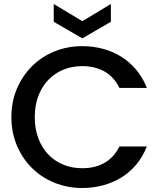

<svg xmlns="http://www.w3.org/2000/svg" viewBox="-20 -935 813 961"><path d="M37 -349Q37 -427 65 -492Q93 -557 141 -604.5Q189 -652 253.5 -678Q318 -704 392 -704Q446 -704 496 -690.5Q546 -677 588 -650.5Q630 -624 662.5 -585Q695 -546 715 -495H578Q550 -551 502.5 -577.5Q455 -604 392 -604Q340 -604 296.5 -586Q253 -568 221.5 -535Q190 -502 172 -455Q154 -408 154 -349Q154 -290 172 -242.5Q190 -195 221.5 -162Q253 -129 296.5 -111Q340 -93 392 -93Q455 -93 502.5 -119.5Q550 -146 578 -202H715Q695 -151 662.5 -112Q630 -73 588 -47Q546 -21 496 -7.5Q446 6 392 6Q318 6 253.5 -20Q189 -46 141 -93Q93 -140 65 -205.5Q37 -271 37 -349ZM535 -915V-826L392 -743L249 -826V-915L392 -829Z"/></svg>

Font: SVN-Poppins Medium
Style: Regular
Weight: 500
Designer: Ninad Kale (Devanagari), Jonny Pinhorn (Latin)
Foundry: Indian Type Foundry
Version: Version 3.002 2017; ttfautohint (v1.8.3)